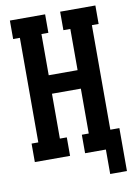

<svg xmlns="http://www.w3.org/2000/svg" viewBox="-94 -795 688 982"><g transform="rotate(-10 250.0 -304.0)"><path d="M397 127V0H289V-96H325V-329H175V-96H211V0H28V-96H63V-639H28V-735H211V-639H175V-425H325V-639H289V-735H472V-639H437V-96H484V127Z"/></g></svg>

Font: Iosevka Gothic
Style: Bold
Weight: 700
Monospace: yes
Designer: Belleve Invis
Foundry: Belleve Invis
Version: Version 15.5.1; ttfautohint (v1.8.4)